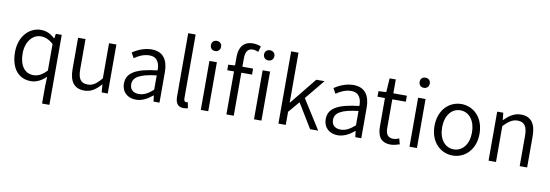

<svg xmlns="http://www.w3.org/2000/svg" viewBox="-69 -1330 5967 2083"><g transform="rotate(10 2914.5 -289.0)"><path d="M440 231H521V-540H456L448 -489H445C397 -531 353 -554 290 -554C165 -554 54 -444 54 -269C54 -89 141 13 277 13C342 13 399 -21 444 -65L440 36ZM294 -56C195 -56 138 -137 138 -270C138 -396 210 -485 302 -485C349 -485 392 -468 440 -425V-133C392 -82 346 -56 294 -56Z M866 13C941 13 995 -27 1046 -86H1049L1056 0H1123V-540H1042V-153C988 -87 947 -58 890 -58C815 -58 783 -103 783 -207V-540H701V-197C701 -59 753 13 866 13Z M1434 13C1502 13 1564 -22 1616 -66H1619L1627 0H1693V-335C1693 -465 1641 -554 1510 -554C1423 -554 1347 -514 1301 -484L1333 -426C1374 -455 1432 -486 1497 -486C1590 -486 1613 -414 1612 -341C1380 -315 1277 -257 1277 -139C1277 -41 1345 13 1434 13ZM1456 -53C1401 -53 1356 -79 1356 -144C1356 -218 1421 -264 1612 -286V-128C1557 -79 1510 -53 1456 -53Z M1958 13C1981 13 1994 10 2007 6L1995 -57C1984 -55 1980 -55 1976 -55C1962 -55 1951 -66 1951 -93V-796H1869V-99C1869 -27 1896 13 1958 13Z M2148 0H2230V-540H2148ZM2190 -656C2222 -656 2246 -678 2246 -713C2246 -746 2222 -768 2190 -768C2156 -768 2134 -746 2134 -713C2134 -678 2156 -656 2190 -656Z M2734 0H2816V-540H2734ZM2776 -656C2808 -656 2833 -678 2833 -713C2833 -746 2808 -768 2776 -768C2743 -768 2719 -746 2719 -713C2719 -678 2743 -656 2776 -656ZM2356 -474H2430V0H2511V-474H2629V-540H2511V-633C2511 -705 2537 -743 2590 -743C2610 -743 2631 -738 2652 -728L2670 -791C2645 -802 2614 -809 2582 -809C2480 -809 2430 -743 2430 -635V-540L2356 -535Z M3003 0H3084V-144L3189 -268L3352 0H3441L3237 -323L3416 -540H3325L3087 -246H3084V-796H3003Z M3657 13C3725 13 3787 -22 3839 -66H3842L3850 0H3916V-335C3916 -465 3864 -554 3733 -554C3646 -554 3570 -514 3524 -484L3556 -426C3597 -455 3655 -486 3720 -486C3813 -486 3836 -414 3835 -341C3603 -315 3500 -257 3500 -139C3500 -41 3568 13 3657 13ZM3679 -53C3624 -53 3579 -79 3579 -144C3579 -218 3644 -264 3835 -286V-128C3780 -79 3733 -53 3679 -53Z M4242 13C4272 13 4308 3 4339 -7L4322 -69C4304 -61 4279 -54 4259 -54C4194 -54 4174 -94 4174 -160V-474H4323V-540H4174V-693H4106L4096 -540L4011 -535V-474H4093V-163C4093 -57 4129 13 4242 13Z M4447 0H4529V-540H4447ZM4489 -656C4521 -656 4545 -678 4545 -713C4545 -746 4521 -768 4489 -768C4455 -768 4433 -746 4433 -713C4433 -678 4455 -656 4489 -656Z M4923 13C5055 13 5171 -91 5171 -269C5171 -450 5055 -554 4923 -554C4791 -554 4675 -450 4675 -269C4675 -91 4791 13 4923 13ZM4923 -55C4826 -55 4759 -141 4759 -269C4759 -398 4826 -485 4923 -485C5021 -485 5088 -398 5088 -269C5088 -141 5021 -55 4923 -55Z M5318 0H5400V-396C5456 -453 5497 -483 5554 -483C5629 -483 5661 -437 5661 -333V0H5743V-343C5743 -481 5691 -554 5578 -554C5504 -554 5448 -513 5396 -461H5393L5385 -540H5318Z"/></g></svg>

Font: Noto Sans CJK HK DemiLight
Style: Regular
Weight: 350
Designer: Ryoko NISHIZUKA 西塚涼子 (kana, bopomofo & ideographs); Paul D. Hunt (Latin, Greek & Cyrillic); Sandoll Communications 산돌커뮤니
Foundry: Adobe
Version: Version 2.004;hotconv 1.0.118;makeotfexe 2.5.65603